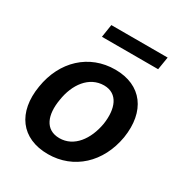

<svg xmlns="http://www.w3.org/2000/svg" viewBox="-176 -873 956 1011"><g transform="rotate(30 302.0 -367.0)"><path d="M208.8 -745 196.7 -666.9H538.4L551.1 -745ZM258.5 10.7C415.5 10.7 534.1 -100.1 562.5 -267C589.5 -438.2 505.7 -552.6 345.2 -552.6C186.4 -552.6 67.8 -441.4 41.2 -274.1C12.8 -103.7 96.2 10.7 258.5 10.7ZM269.2 -92.3C181.8 -92.3 153.4 -169.4 170.5 -267.8C185.7 -369.3 244.7 -450.6 335.2 -451C420.1 -450.6 448.5 -372.5 433.9 -274.9C416.2 -172.6 357.6 -92.3 269.2 -92.3Z"/></g></svg>

Font: Riot Sans 2.0
Style: Bold Italic
Weight: 600
Italic angle: -9.39999°
Designer: Rasmus Andersson
Foundry: rsms
Version: Version 3.006;hotconv 1.0.109;makeotfexe 2.5.65596